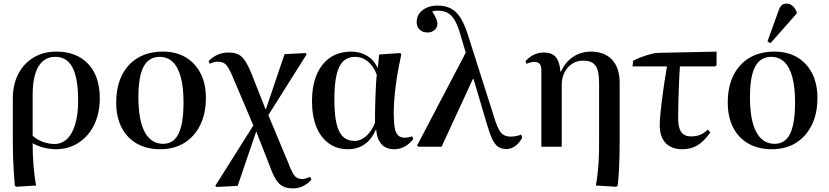

<svg xmlns="http://www.w3.org/2000/svg" viewBox="-20 -813 4594 1064"><path d="M70 222 62 216Q59 181 56.5 141Q54 101 52.5 59.5Q51 18 51 -21V-268Q51 -345 81.5 -403.5Q112 -462 166.5 -494.5Q221 -527 292 -527Q405 -527 469 -458.5Q533 -390 533 -268Q533 -186 502 -122Q471 -58 415.5 -22Q360 14 290 14Q266 14 242 9.5Q218 5 197.5 -2.5Q177 -10 162 -19H161Q161 12 162 42.5Q163 73 165.5 102Q168 131 171.5 159.5Q175 188 180 215ZM280 -15Q322 -15 351.5 -43Q381 -71 397 -125Q413 -179 413 -256Q413 -379 382 -438.5Q351 -498 287 -498Q225 -498 193 -444.5Q161 -391 161 -286V-61Q174 -48 193.5 -37.5Q213 -27 236 -21Q259 -15 280 -15Z M868 14Q793 14 738 -17.5Q683 -49 653.5 -107Q624 -165 624 -245Q624 -332 655.5 -395.5Q687 -459 745 -493Q803 -527 883 -527Q956 -527 1009 -495.5Q1062 -464 1091.5 -406.5Q1121 -349 1121 -270Q1121 -184 1089.5 -120Q1058 -56 1001.5 -21Q945 14 868 14ZM884 -16Q942 -16 969.5 -72Q997 -128 997 -247Q997 -329 982 -385Q967 -441 937.5 -469.5Q908 -498 865 -498Q805 -498 776 -444Q747 -390 747 -275Q747 -147 782 -81.5Q817 -16 884 -16Z M1603 231Q1570 231 1547.5 219.5Q1525 208 1508 180Q1491 152 1473 102L1401 -82H1399L1297 217L1180 223L1173 217L1384 -118L1273 -379Q1258 -416 1246 -436Q1234 -456 1220.5 -463.5Q1207 -471 1188 -471Q1177 -471 1164.5 -468Q1152 -465 1143 -459L1136 -474Q1159 -498 1186.5 -510Q1214 -522 1245 -522Q1278 -522 1299.5 -512Q1321 -502 1338.5 -475.5Q1356 -449 1376 -399L1451 -209H1454L1557 -513L1673 -519L1680 -513L1467 -175L1574 81Q1589 121 1600.5 142.5Q1612 164 1624.5 171.5Q1637 179 1655 179Q1665 179 1676.5 175.5Q1688 172 1699 167L1706 183Q1683 207 1658 219Q1633 231 1603 231Z M1908 14Q1847 14 1802 -18.5Q1757 -51 1733 -110.5Q1709 -170 1709 -252Q1709 -381 1767 -454Q1825 -527 1927 -527Q1976 -527 2014.5 -503.5Q2053 -480 2072 -438H2074L2081 -511L2197 -519L2204 -513Q2195 -471 2187 -428Q2179 -385 2173.5 -343Q2168 -301 2165 -261.5Q2162 -222 2162 -187Q2162 -135 2167.5 -105Q2173 -75 2186.5 -62.5Q2200 -50 2224 -50Q2233 -50 2243.5 -52Q2254 -54 2264 -58L2270 -42Q2249 -15 2222 -0.5Q2195 14 2165 14Q2120 14 2094.5 -13.5Q2069 -41 2065 -93H2062Q2047 -58 2024.5 -34Q2002 -10 1972.5 2Q1943 14 1908 14ZM1945 -32Q1979 -32 2010 -59.5Q2041 -87 2058 -133Q2058 -168 2058.5 -204Q2059 -240 2060.5 -274.5Q2062 -309 2063.5 -340.5Q2065 -372 2068 -399Q2051 -445 2019.5 -471.5Q1988 -498 1949 -498Q1908 -498 1882.5 -474Q1857 -450 1845 -398Q1833 -346 1833 -262Q1833 -180 1844.5 -129.5Q1856 -79 1881 -55.5Q1906 -32 1945 -32Z M2868 -67 2874 -51Q2860 -22 2836.5 -4.5Q2813 13 2787 13Q2760 13 2741.5 1Q2723 -11 2708.5 -41Q2694 -71 2678 -126L2604 -376H2601L2427 0H2300L2291 -6L2561 -521L2532 -619Q2518 -669 2501 -699Q2484 -729 2461.5 -741.5Q2439 -754 2407 -754Q2396 -754 2388.5 -753Q2381 -752 2375 -749Q2384 -736 2390.5 -723.5Q2397 -711 2400.5 -700.5Q2404 -690 2404 -682Q2404 -661 2388.5 -647Q2373 -633 2350 -633Q2322 -633 2305.5 -649Q2289 -665 2289 -692Q2289 -718 2304 -738.5Q2319 -759 2345 -770.5Q2371 -782 2403 -782Q2447 -782 2477.5 -766.5Q2508 -751 2530.5 -716.5Q2553 -682 2572 -623L2727 -136Q2737 -108 2748 -89.5Q2759 -71 2774.5 -63.5Q2790 -56 2810 -56Q2826 -56 2840.5 -59Q2855 -62 2868 -67Z M3395 222 3282 215Q3288 181 3291.5 151.5Q3295 122 3297 93Q3299 64 3299.5 32.5Q3300 1 3300 -38V-355Q3300 -422 3280 -449.5Q3260 -477 3211 -477Q3177 -477 3150.5 -459.5Q3124 -442 3108.5 -412Q3093 -382 3093 -343V0H2980V-423Q2980 -448 2970.5 -459Q2961 -470 2942 -470Q2921 -470 2898 -459L2892 -474Q2915 -499 2940 -510.5Q2965 -522 2995 -522Q3038 -522 3059.5 -497Q3081 -472 3086 -416H3089Q3104 -451 3128.5 -475.5Q3153 -500 3185 -513.5Q3217 -527 3253 -527Q3330 -527 3372 -482Q3414 -437 3414 -354V-31Q3414 14 3413 53Q3412 92 3410 131Q3408 170 3403 216Z M3761 14Q3701 14 3668.5 -20.5Q3636 -55 3636 -119Q3636 -141 3639 -174Q3642 -207 3647 -249.5Q3652 -292 3659.5 -341.5Q3667 -391 3676 -445H3485L3489 -476Q3504 -485 3523 -492.5Q3542 -500 3561 -506Q3580 -512 3597 -516Q3614 -520 3627 -520L3951 -527V-451L3943 -445H3748Q3746 -421 3744.5 -391.5Q3743 -362 3742 -330Q3741 -298 3740 -266Q3739 -234 3738.5 -205.5Q3738 -177 3738 -156Q3738 -105 3755.5 -81Q3773 -57 3809 -57Q3837 -57 3859 -65.5Q3881 -74 3903 -95L3916 -79Q3881 -29 3845 -7.5Q3809 14 3761 14Z M4257 14Q4182 14 4127 -17.5Q4072 -49 4042.5 -107Q4013 -165 4013 -245Q4013 -332 4044.5 -395.5Q4076 -459 4134 -493Q4192 -527 4272 -527Q4345 -527 4398 -495.5Q4451 -464 4480.5 -406.5Q4510 -349 4510 -270Q4510 -184 4478.5 -120Q4447 -56 4390.5 -21Q4334 14 4257 14ZM4273 -16Q4331 -16 4358.5 -72Q4386 -128 4386 -247Q4386 -329 4371 -385Q4356 -441 4326.5 -469.5Q4297 -498 4254 -498Q4194 -498 4165 -444Q4136 -390 4136 -275Q4136 -147 4171 -81.5Q4206 -16 4273 -16ZM4250 -574 4233 -583 4292 -747Q4301 -774 4311 -783.5Q4321 -793 4339 -793Q4357 -793 4370.5 -782Q4384 -771 4395 -747V-738Z"/></svg>

Font: Literata 60pt Medium
Style: Regular
Weight: 500
Designer: Latin by Veronika Burian and Jose Scaglione. Greek by Irene Vlachou. Cyrillic by Vera Evstafieva.
Foundry: TypeTogether
Version: Version 3.103;gftools[0.9.29]